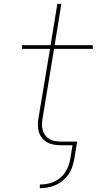

<svg xmlns="http://www.w3.org/2000/svg" viewBox="-20 -755 540 998"><path d="M187 223V204Q205 204 223.5 201Q242 198 259 190.5Q276 183 292 170Q308 157 318.5 141Q329 125 335.5 107.5Q342 90 345 72L357 0H298Q279 0 260.5 -3Q242 -6 226.5 -14.5Q211 -23 199.5 -36.5Q188 -50 182.5 -67.5Q177 -85 177 -103.5Q177 -122 180 -141L240 -501H95L94 -520H243L278 -735H299L264 -520H462L463 -501H261L201 -138Q198 -122 198 -106.5Q198 -91 202.5 -76.5Q207 -62 216 -50.5Q225 -39 238 -31.5Q251 -24 266.5 -21.5Q282 -19 298 -19H381L366 72Q362 92 355.5 112.5Q349 133 336.5 151Q324 169 306.5 183.5Q289 198 269 207Q249 216 228.5 219.5Q208 223 187 223Z"/></svg>

Font: Iosevka Aile Thin
Style: Italic
Weight: 100
Italic angle: -9°
Designer: Belleve Invis
Foundry: Belleve Invis
Version: Version 31.1.0; ttfautohint (v1.8.4)